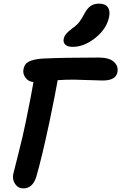

<svg xmlns="http://www.w3.org/2000/svg" viewBox="-20 -1005 670 1061"><path d="M381.8 -746.1Q354 -746.1 341.1 -758.1Q328.1 -770 332 -790Q335.4 -805.7 345.7 -818.1Q356 -830.6 377 -846.2Q403.3 -864.7 417.5 -882.6Q431.6 -900.4 446.8 -930.2Q463.4 -960.9 482.2 -972.9Q501 -984.9 526.9 -984.9Q561 -984.9 575.4 -965.6Q589.8 -946.3 583 -912.1Q569.8 -846.2 507.6 -796.1Q445.3 -746.1 381.8 -746.1ZM108.9 36.1Q80.6 36.1 64 12.2Q47.4 -11.7 53.2 -43Q54.7 -51.8 81.1 -154.1Q107.4 -256.3 122.1 -330.1Q154.3 -486.8 165 -551.8Q137.7 -553.2 121.1 -575.4Q104.5 -597.7 109.9 -623Q114.7 -650.9 137.7 -663.8Q160.6 -676.8 211.9 -681.2Q335 -687 524.9 -687Q584 -687 609.6 -663.1Q635.3 -639.2 628.9 -606Q620.1 -560.1 547.9 -560.1Q521.5 -560.1 466.3 -562.5Q411.1 -564.9 387.2 -564.9Q340.8 -564.9 298.8 -562Q287.6 -496.6 252.9 -329.1Q210 -128.4 180.2 -26.9Q159.7 36.1 108.9 36.1Z"/></svg>

Font: Shantell Sans Bouncy
Style: Italic
Weight: 600
Italic angle: -11.31°
Designer: Stephen Nixon, Anya Danilova, Shantell Martin
Foundry: Arrow Type
Version: Version 1.006;[9816181b4]